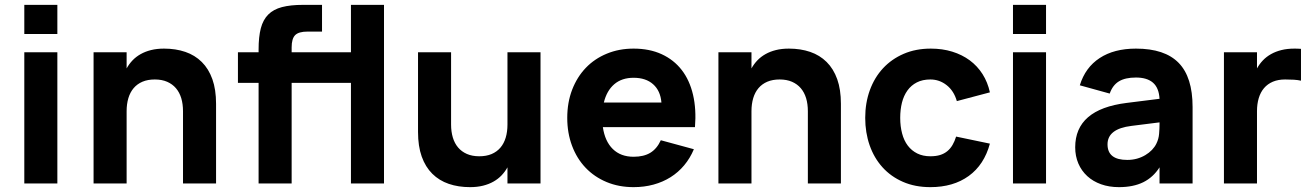

<svg xmlns="http://www.w3.org/2000/svg" viewBox="-20 -755 5398 790"><path d="M80 -615V-735H216V-615ZM80 0V-540H216V0Z M733 -297.5Q733 -327 725.8 -351Q718.5 -375 704 -392Q689.5 -409 667.8 -418.5Q646 -428 617 -428Q588 -428 566.2 -418.8Q544.5 -409.5 530 -392.5Q515.5 -375.5 508.2 -351.2Q501 -327 501 -297.5V0H365V-540H501V-473.5Q511 -491.5 525.2 -506.5Q539.5 -521.5 558.5 -532.2Q577.5 -543 601.5 -549Q625.5 -555 655 -555Q703 -555 742.5 -541.5Q782 -528 810.2 -500Q838.5 -472 853.8 -429.2Q869 -386.5 869 -328V0H733Z M959 -414V-540H1044V-551.5Q1044 -603.5 1053.2 -638.8Q1062.5 -674 1083.8 -695.2Q1105 -716.5 1140.2 -725.8Q1175.5 -735 1227.5 -735H1305V-625H1245Q1209 -625 1194.5 -610.5Q1180 -596 1180 -560V-540H1424V-735H1560V0H1424V-414H1180V0H1044V-414Z M1836 -242.5Q1836 -213.5 1843.2 -189.2Q1850.5 -165 1865 -148Q1879.5 -131 1901.2 -121.5Q1923 -112 1952 -112Q1981 -112 2002.8 -121.2Q2024.5 -130.5 2039 -147.5Q2053.5 -164.5 2060.8 -188.8Q2068 -213 2068 -242.5V-540H2204V0H2068V-66.5Q2058 -48.5 2043.8 -33.5Q2029.5 -18.5 2010.5 -7.8Q1991.5 3 1967.5 9Q1943.5 15 1914 15Q1866 15 1826.5 1.5Q1787 -12 1758.8 -40Q1730.5 -68 1715.2 -110.8Q1700 -153.5 1700 -212V-540H1836Z M2587 -110Q2629 -110 2656 -126.5Q2683 -143 2699 -178L2835 -141Q2819.5 -104 2795.2 -75Q2771 -46 2739.2 -26Q2707.5 -6 2669 4.5Q2630.5 15 2587 15Q2526 15 2475.8 -6Q2425.5 -27 2389.5 -64.8Q2353.5 -102.5 2333.8 -155Q2314 -207.5 2314 -270Q2314 -333.5 2334.2 -386Q2354.5 -438.5 2390.5 -476Q2426.5 -513.5 2476.8 -534.2Q2527 -555 2587 -555Q2652.5 -555 2702.5 -532Q2752.5 -509 2785 -467Q2817.5 -425 2831.5 -365.2Q2845.5 -305.5 2839.5 -232H2460.5Q2469 -173.5 2501.5 -141.8Q2534 -110 2587 -110ZM2701.5 -333Q2697.5 -381.5 2667.5 -408.2Q2637.5 -435 2587 -435Q2538.5 -435 2507.5 -408.5Q2476.5 -382 2464.5 -333Z M3304 -297.5Q3304 -327 3296.8 -351Q3289.5 -375 3275 -392Q3260.5 -409 3238.8 -418.5Q3217 -428 3188 -428Q3159 -428 3137.2 -418.8Q3115.5 -409.5 3101 -392.5Q3086.5 -375.5 3079.2 -351.2Q3072 -327 3072 -297.5V0H2936V-540H3072V-473.5Q3082 -491.5 3096.2 -506.5Q3110.5 -521.5 3129.5 -532.2Q3148.5 -543 3172.5 -549Q3196.5 -555 3226 -555Q3274 -555 3313.5 -541.5Q3353 -528 3381.2 -500Q3409.5 -472 3424.8 -429.2Q3440 -386.5 3440 -328V0H3304Z M3808 15Q3745 15 3695.2 -6.8Q3645.5 -28.5 3611 -66.8Q3576.5 -105 3558.2 -157.2Q3540 -209.5 3540 -270Q3540 -331.5 3559 -383.8Q3578 -436 3613.2 -474Q3648.5 -512 3698.2 -533.5Q3748 -555 3810 -555Q3857.5 -555 3898 -542.5Q3938.5 -530 3970 -506.8Q4001.5 -483.5 4022.8 -450Q4044 -416.5 4053 -375L3917 -339Q3905 -381 3875.2 -404.5Q3845.5 -428 3808 -428Q3776 -428 3752.5 -416Q3729 -404 3713.8 -382.8Q3698.5 -361.5 3691.2 -332.8Q3684 -304 3684 -270Q3684 -235 3691.8 -205.8Q3699.5 -176.5 3715.2 -155.8Q3731 -135 3754.2 -123.5Q3777.5 -112 3808 -112Q3831 -112 3848 -117.2Q3865 -122.5 3877.8 -133Q3890.5 -143.5 3899.2 -158.5Q3908 -173.5 3914 -193L4053 -164Q4029.5 -77 3966 -31Q3902.5 15 3808 15Z M4148 -615V-735H4284V-615ZM4148 0V-540H4284V0Z M4654 -555Q4772.5 -555 4829.8 -496.2Q4887 -437.5 4887 -315V0H4751V-66.5Q4725 -25.5 4684 -5.2Q4643 15 4584 15Q4543.5 15 4510.5 3.2Q4477.5 -8.5 4453.8 -30.2Q4430 -52 4417 -82.2Q4404 -112.5 4404 -149Q4404 -305 4615.5 -331.5L4751 -348.5Q4748.5 -393.5 4724 -414.8Q4699.5 -436 4654 -436Q4609.5 -436 4583.8 -420.2Q4558 -404.5 4546 -370L4423 -404Q4445.5 -477.5 4504.8 -516.2Q4564 -555 4654 -555ZM4635.5 -237Q4537 -225 4537 -161Q4537 -97 4618 -97Q4639.5 -97 4658.2 -102.2Q4677 -107.5 4692.5 -116.8Q4708 -126 4719.8 -138.2Q4731.5 -150.5 4738 -164Q4747.5 -183 4749.2 -204.5Q4751 -226 4751 -244V-251.5Z M5333 -423Q5320 -426 5303.8 -427Q5287.5 -428 5268 -428Q5239 -428 5217.2 -418.8Q5195.5 -409.5 5181 -392.5Q5166.5 -375.5 5159.2 -351.2Q5152 -327 5152 -297.5V0H5016V-540H5152V-473.5Q5162 -491.5 5176.2 -506.5Q5190.5 -521.5 5209.5 -532.2Q5228.5 -543 5252.5 -549Q5276.5 -555 5306 -555Q5313 -555 5319.5 -554.8Q5326 -554.5 5333 -554Z"/></svg>

Font: Vela Sans ExtBd
Style: Regular
Weight: 800
Designer: Principal design: Mikhail Sharanda - project Manrope.
Design modification: Ravid Balaliev
Foundry: Mikhail Sharanda
Version: Version 1.001